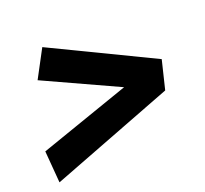

<svg xmlns="http://www.w3.org/2000/svg" viewBox="-91 -638 742 696"><g transform="rotate(-20 280.0 -290.0)"><path d="M27 -49 17 -172 365 -293 79 -424 136 -531 528 -342 501 -231Z"/></g></svg>

Font: Ubuntu Sans Mono
Style: Italic
Weight: 400
Italic angle: -13.5°
Monospace: yes
Designer: Dalton Maag Ltd
Foundry: Dalton Maag Ltd
Version: Version 1.006